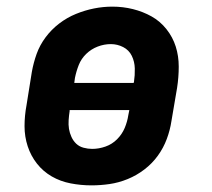

<svg xmlns="http://www.w3.org/2000/svg" viewBox="-20 -551 640 579"><path d="M256 8Q224 8 193 2Q162 -4 136 -19Q110 -34 91.5 -57.5Q73 -81 63.5 -110Q54 -139 54 -170.5Q54 -202 60 -234L76 -334Q81 -362 90.5 -388.5Q100 -415 117.5 -438.5Q135 -462 158.5 -480Q182 -498 209 -509Q236 -520 263.5 -525.5Q291 -531 319 -531Q351 -531 381 -523.5Q411 -516 437 -501.5Q463 -487 482 -463Q501 -439 510 -410.5Q519 -382 519 -350Q519 -318 514 -286L497 -186Q493 -159 483 -132Q473 -105 456 -81.5Q439 -58 415.5 -40Q392 -22 365 -11Q338 0 310.5 4Q283 8 256 8ZM204 -301H383L384 -304Q387 -324 386.5 -344.5Q386 -365 377.5 -382.5Q369 -400 351.5 -409Q334 -418 314 -418Q294 -418 274.5 -410.5Q255 -403 240 -388.5Q225 -374 217.5 -355Q210 -336 206 -316ZM258 -102Q278 -102 298 -109Q318 -116 333 -131Q348 -146 356 -165Q364 -184 367 -204L370 -219H190V-216Q188 -203 187 -189Q186 -175 188 -162.5Q190 -150 195.5 -138Q201 -126 210 -117.5Q219 -109 232 -105.5Q245 -102 258 -102Z"/></svg>

Font: Iosevka Etoile XBdObl
Style: Regular
Weight: 800
Italic angle: -9°
Designer: Belleve Invis
Foundry: Belleve Invis
Version: Version 15.5.2; ttfautohint (v1.8.4)